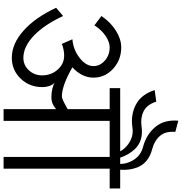

<svg xmlns="http://www.w3.org/2000/svg" viewBox="8 -1023 1015 1071"><g transform="rotate(90 515.5 -487.5)"><path d="M302.7 -45.9Q224.6 -45.9 151.4 -110.8Q78.1 -175.8 23.4 -293L69.3 -332Q118.2 -226.6 179.2 -168.5Q240.2 -110.4 302.7 -110.4Q343.8 -110.4 372.1 -141.1Q400.4 -171.9 400.4 -214.8Q400.4 -265.6 368.2 -301.8Q335.9 -337.9 290 -337.9Q275.4 -337.9 259.3 -335Q243.2 -332 224.6 -325.2L199.2 -383.8Q257.8 -388.7 303.2 -424.3Q348.6 -460 348.6 -501Q348.6 -538.1 317.9 -564.9Q287.1 -591.8 244.1 -591.8Q214.8 -591.8 181.6 -569.8Q148.4 -547.9 121.1 -506.8L69.3 -545.9Q105.5 -598.6 152.3 -627.4Q199.2 -656.2 244.1 -656.2Q314.5 -656.2 363.8 -610.8Q413.1 -565.4 413.1 -501Q413.1 -467.8 397.5 -437.5Q381.8 -407.2 355.5 -383.8Q404.3 -355.5 445.8 -340.3Q487.3 -325.2 517.6 -325.2Q526.4 -325.2 543 -333Q559.6 -340.8 588.9 -357.4V-591.8H471.7V-650.4H824.2Q811.5 -673.8 789.1 -691.4Q745.1 -726.6 692.4 -718.8Q621.1 -708 564 -737.8Q506.8 -767.6 482.4 -842.8L546.9 -851.6Q563.5 -799.8 600.6 -781.2Q637.7 -762.7 684.6 -769.5Q764.6 -781.2 811.5 -732.4Q843.8 -698.2 859.4 -650.4H894.5Q894.5 -684.6 877 -716.8Q850.6 -765.6 797.9 -778.3Q729.5 -796.9 688 -846.7Q646.5 -896.5 653.3 -974.6L715.8 -958Q710.9 -903.3 738.3 -872.1Q765.6 -840.8 811.5 -829.1Q889.6 -808.6 914.1 -745.1Q930.7 -701.2 926.8 -650.4H1031.2V-591.8H920.9V0H855.5V-591.8H654.3V0H588.9V-293Q573.2 -279.3 557.1 -272.9Q541 -266.6 524.4 -266.6Q497.1 -266.6 474.6 -272Q452.1 -277.3 439.5 -286.1Q452.1 -275.4 459 -256.8Q465.8 -238.3 465.8 -214.8Q465.8 -144.5 418.5 -95.2Q371.1 -45.9 302.7 -45.9Z"/></g></svg>

Font: Lohit Devanagari
Style: Regular
Weight: 400
Version: 2.95.4